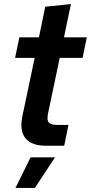

<svg xmlns="http://www.w3.org/2000/svg" viewBox="-20 -715 446 942"><path d="M85 -101Q85 -122 89 -141L150 -431H54L75 -532H171L202 -682L328 -695L294 -532H406L385 -431H273L215 -155Q213 -141 213 -136Q213 -116 225.5 -109Q238 -102 264 -102H316L295 0H206Q146 0 115.5 -26Q85 -52 85 -101ZM130 57H250L151 207H56Z"/></svg>

Font: Mona Sans SemiBold
Style: Italic
Weight: 600
Italic angle: -11.7°
Designer: Deni Anggara
Foundry: GitHub
Version: Version 2.000